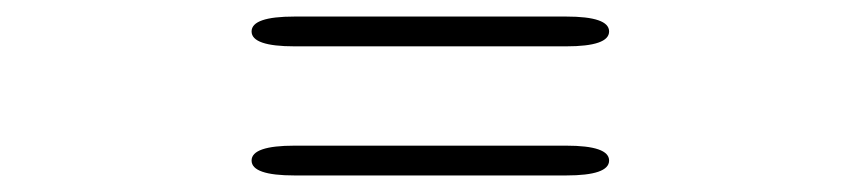

<svg xmlns="http://www.w3.org/2000/svg" viewBox="-20 -496 1040 232"><path d="M336 -284Q284 -284 284 -302Q284 -320 336 -320H664Q716 -320 716 -302Q716 -284 664 -284ZM336 -440Q284 -440 284 -458Q284 -476 336 -476H664Q716 -476 716 -458Q716 -440 664 -440Z"/></svg>

Font: Resource Han Rounded CN
Style: Regular
Weight: 400
Designer: Cyano Hao (round all glyphs); Ryoko NISHIZUKA  (kana, bopomofo & ideographs); Paul D. Hunt (Latin, Greek & Cyrillic); Sa
Foundry: Cyano Hao
Version: 0.990